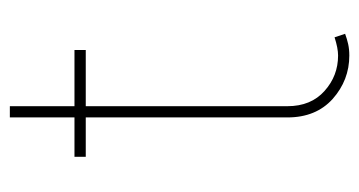

<svg xmlns="http://www.w3.org/2000/svg" viewBox="-189 -527 726 388"><g transform="rotate(-90 174.0 -333.0)"><path d="M51.1 -522.7V-545.5H130.7V-676.1H153.4V-545.5H267V-522.7H153.4V-115.1Q153.4 -67.5 184.3 -40.1Q214.8 -12.8 255.7 -12.8Q270.6 -12.8 292.6 -19.9L299.7 1.4Q289.1 5.3 278.8 7.6Q268.5 9.9 255.7 9.9Q206 9.9 168 -23.8Q130.7 -57.5 130.7 -115.1V-522.7Z"/></g></svg>

Font: Inter P Thin
Style: Regular
Weight: 100
Designer: Rasmus Andersson
Foundry: rsms
Version: Version 3.018;git-588b23468